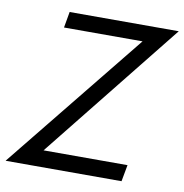

<svg xmlns="http://www.w3.org/2000/svg" viewBox="-113 -732 772 804"><g transform="rotate(10 273.0 -330.0)"><path d="M456 0H-37L441 -592H107L119 -660H583L112 -70.5H469Z"/></g></svg>

Font: Lucymar Sans
Style: Italic
Weight: 400
Italic angle: -10°
Foundry: The League of Moveable Type (original font) / Main changes by Cristiano Sobral with portions from Mirco Monsees
Version: Version 2.00;August 30, 2020;FontCreator 13.0.0.2681 64-bit